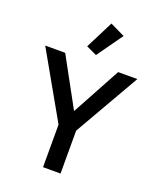

<svg xmlns="http://www.w3.org/2000/svg" viewBox="-171 -1063 960 1165"><g transform="rotate(20 308.5 -480.5)"><path d="M251 0V-275L11 -698H140L310 -387H313L482 -698H606L364 -277V0ZM320 -749 252 -781 343 -961 438 -915Z"/></g></svg>

Font: IBM Plex Sans Hebrew Medm
Style: Regular
Weight: 500
Designer: Mike Abbink, Paul van der Laan, Pieter van Rosmalen, Yanek Iontef
Foundry: Bold Monday
Version: Version 1.3